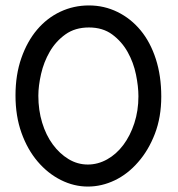

<svg xmlns="http://www.w3.org/2000/svg" viewBox="-20 -678 656 706"><path d="M488 -82Q450 -38 402 -15Q354 8 303 8Q252 8 204 -16Q156 -40 118.5 -84Q81 -128 59 -189.5Q37 -251 37 -327Q37 -403 58.5 -464.5Q80 -526 116.5 -569Q153 -612 202 -635Q251 -658 307 -658Q363 -658 412 -634Q461 -610 497 -566.5Q533 -523 553 -461Q573 -399 573 -323Q573 -247 549.5 -186Q526 -125 488 -82ZM174 -147Q199 -113 232 -93Q265 -73 303 -73Q340 -73 374 -92Q408 -111 433.5 -145Q459 -179 474 -225Q489 -271 489 -324Q489 -360 480 -404Q471 -448 449.5 -486.5Q428 -525 393 -551Q358 -577 307 -577Q256 -577 220.5 -551.5Q185 -526 163 -488Q141 -450 131 -406Q121 -362 121 -326Q121 -273 135 -227Q149 -181 174 -147Z"/></svg>

Font: Josefin Slab
Style: Bold
Weight: 700
Designer: Santiago Orozco
Foundry: Typemade
Version: Version 2.000